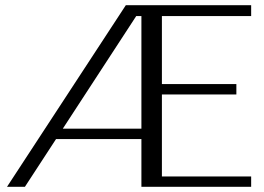

<svg xmlns="http://www.w3.org/2000/svg" viewBox="-20 -720 1017 740"><path d="M604 -658V-396H891V-356H604V-40H948V0H525V-184H196L76 0H7L465 -700H948V-658ZM525 -224V-658H505L222 -224Z"/></svg>

Font: Fahkwang Light
Style: Regular
Weight: 300
Version: Version 1.000; ttfautohint (v1.6)